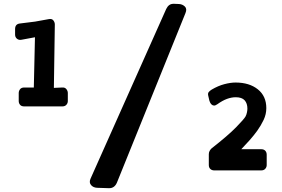

<svg xmlns="http://www.w3.org/2000/svg" viewBox="-20 -889 1474 1005"><path d="M1347 -108Q1361 -108 1368.5 -100Q1376 -92 1376 -79V-25Q1376 -14 1368.5 -5.5Q1361 3 1347 3H1102Q1089 3 1081 -4.5Q1073 -12 1073 -25V-82Q1073 -91 1077 -98.5Q1081 -106 1086 -111Q1175 -181 1216 -223Q1257 -265 1265 -279Q1270 -288 1272.5 -300Q1275 -312 1275 -320Q1275 -348 1260.5 -364Q1246 -380 1214 -380Q1192 -380 1168.5 -371.5Q1145 -363 1117 -343Q1107 -336 1100 -336.5Q1093 -337 1088 -341.5Q1083 -346 1080 -352Q1077 -358 1076 -362L1070 -388Q1067 -400 1072.5 -407Q1078 -414 1088 -420Q1122 -440 1154.5 -448.5Q1187 -457 1213 -457Q1285 -457 1329.5 -421.5Q1374 -386 1374 -323Q1374 -291 1360 -261.5Q1346 -232 1326 -204Q1307 -178 1286 -154.5Q1265 -131 1243 -108ZM592 67Q579 97 550 96L488 94Q468 93 456.5 79.5Q445 66 454 46L850 -842Q856 -855 866 -862.5Q876 -870 893 -869L917 -868Q935 -867 947.5 -855Q960 -843 951 -821ZM163 -694 93 -681Q79 -678 69 -686Q59 -694 59 -708V-737Q59 -763 84 -766L164 -776L175 -778L236 -789Q252 -792 259.5 -782Q267 -772 267 -761L262 -429L306 -431Q320 -432 327.5 -422.5Q335 -413 335 -402V-360Q335 -349 327.5 -340.5Q320 -332 306 -332H107Q92 -332 85 -340.5Q78 -349 78 -360V-402Q78 -413 85 -422Q92 -431 107 -431H157Z"/></svg>

Font: OpenDyslexic3
Style: Bold
Weight: 700
Designer: Abelardo Gonzalez
Version: Version 1.000;PS 001.001;hotconv 1.0.56